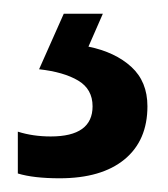

<svg xmlns="http://www.w3.org/2000/svg" viewBox="-20 -20 245 280"><path d="M195 135Q195 185 161.5 212.5Q128 240 67 240Q29 240 6 233V172Q28 179 54 179Q115 179 115 135Q115 110 94 97.5Q73 85 37 81L73 0H130L109 48Q148 56 171.5 77.5Q195 99 195 135Z"/></svg>

Font: Noto Sans Georgian Condensed Medium
Style: Regular
Weight: 500
Width: 3
Designer: Monotype Design Team, Akaki Razmadze
Foundry: Google LLC
Version: Version 2.005; ttfautohint (v1.8.4.7-5d5b)